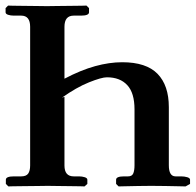

<svg xmlns="http://www.w3.org/2000/svg" viewBox="-21 -667 701 688"><path d="M210 -320V-74Q210 -35 243 -35H262Q273 -35 282.5 -32Q292 -29 292 -23V-8L282 1Q282 1 267 0.5Q252 0 230.5 0Q209 0 187 -0.5Q165 -1 150 -1Q137 -1 113.5 -0.5Q90 0 66 0Q42 0 25.5 0.5Q9 1 9 1L0 -8V-23Q0 -35 29 -35H55Q73 -35 80 -45Q87 -55 87 -74V-571Q87 -611 55 -611H29Q17 -611 8 -614Q-1 -617 -1 -623V-638L8 -647Q8 -647 24 -646.5Q40 -646 63 -646Q86 -646 109 -645.5Q132 -645 147 -645Q160 -645 183.5 -645.5Q207 -646 231 -646Q255 -646 272 -646.5Q289 -647 289 -647L298 -638V-623Q298 -611 269 -611H243Q210 -611 210 -571V-385Q269 -416 320 -430Q371 -444 417 -444Q503 -444 543.5 -402.5Q584 -361 584 -283V-75Q584 -35 608 -35H628Q640 -35 650 -32Q660 -29 660 -23V-8L644 1Q644 1 622 0.5Q600 0 571 -0.5Q542 -1 521 -1Q502 -1 474 -0.5Q446 0 425 0.5Q404 1 404 1L395 -8V-23Q395 -35 424 -35H438Q452 -35 456.5 -45.5Q461 -56 461 -75V-275Q461 -334 435 -362Q409 -390 362 -390Q343 -390 298 -372Q253 -354 201 -317Z"/></svg>

Font: Libertinus Serif SemiBold
Style: Regular
Weight: 600
Designer: Philipp H. Poll, Khaled Hosny
Foundry: Caleb Maclennan
Version: Version 7.051;RELEASE